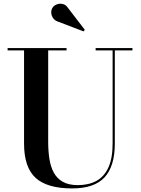

<svg xmlns="http://www.w3.org/2000/svg" viewBox="-20 -1012 766 1046"><path d="M701.5 -750V-737.5H605.5V-230Q605.5 -106.5 549.8 -46Q494 14.5 373 14.5Q237 14.5 174 -43Q111 -100.5 111 -230V-737.5H21.5V-750H342.5V-737.5H242.5V-240Q242.5 -190.5 249 -147.5Q255.5 -104.5 272.8 -72.2Q290 -40 321.8 -21.8Q353.5 -3.5 404 -3.5Q463.5 -3.5 505.8 -26.8Q548 -50 570.8 -100Q593.5 -150 593.5 -230V-737.5H501V-750ZM435 -841 298 -893.5Q280.5 -898.5 270.5 -911.8Q260.5 -925 259.2 -941.2Q258 -957.5 266.5 -970.5Q274 -982 289.2 -988Q304.5 -994 321.8 -990.2Q339 -986.5 351.5 -967.5L442 -849.5Z"/></svg>

Font: Bodoni Moda 18pt SemiBold
Style: Regular
Weight: 600
Designer: Owen Earl
Foundry: indestructible type
Version: Version 2.005